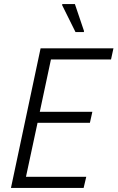

<svg xmlns="http://www.w3.org/2000/svg" viewBox="-20 -926 579 946"><path d="M34 0 180 -688H539L527 -633H231L176 -375H435L423 -321H165L108 -55H405L392 0ZM352 -768 286 -901 287 -906H349L394 -773L393 -768Z"/></svg>

Font: Saira SemiCondensed Light
Style: Italic
Weight: 300
Width: 4
Italic angle: -12°
Designer: Hector Gatti with collaboration of the Omnibus-Type team
Foundry: Omnibus-Type
Version: Version 1.101